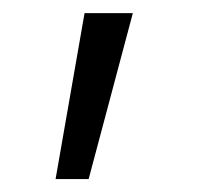

<svg xmlns="http://www.w3.org/2000/svg" viewBox="-20 -113 314 295"><path d="M65.4 162.1 109.9 -92.8H184.1L116.2 162.1Z"/></svg>

Font: Inter 16pt Light
Style: Regular
Weight: 300
Version: Version 4.001;git-66647c0bb